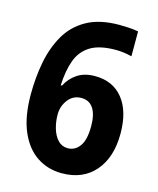

<svg xmlns="http://www.w3.org/2000/svg" viewBox="-111 -800 731 888"><g transform="rotate(15 255.0 -356.0)"><path d="M269 10Q202 10 149.5 -25Q97 -60 67 -130Q37 -200 37 -306Q37 -386 51 -460Q65 -534 99 -593.5Q133 -653 194.5 -687.5Q256 -722 351 -722Q372 -722 396.5 -720.5Q421 -719 441 -715V-596Q401 -606 365 -606Q287 -606 243.5 -579.5Q200 -553 181.5 -503Q163 -453 160 -382H166Q184 -418 218 -441Q252 -464 303 -464Q389 -464 437 -404Q485 -344 485 -237Q485 -123 427.5 -56.5Q370 10 269 10ZM266 -109Q301 -109 323 -139.5Q345 -170 345 -235Q345 -291 325.5 -320.5Q306 -350 268 -350Q229 -350 205 -319Q181 -288 181 -248Q181 -213 190.5 -181Q200 -149 219 -129Q238 -109 266 -109Z"/></g></svg>

Font: Noto Sans Gurmukhi UI SemiCondensed
Style: Bold
Weight: 700
Width: 4
Designer: Jelle Bosma - Monotype Design Team
Foundry: Monotype Imaging Inc.
Version: Version 2.004; ttfautohint (v1.8.4.7-5d5b)